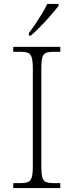

<svg xmlns="http://www.w3.org/2000/svg" viewBox="-20 -951 374 971"><path d="M47 0V-25H84Q109 -25 122 -30.5Q135 -36 140.5 -54Q146 -72 146 -109V-605Q146 -642 140.5 -660Q135 -678 122 -683.5Q109 -689 84 -689H47V-714H285V-689H251Q226 -689 212.5 -683.5Q199 -678 194 -660Q189 -642 189 -605V-109Q189 -72 194 -54Q199 -36 212.5 -30.5Q226 -25 251 -25H285V0ZM126 -784Q141 -803 158.5 -829Q176 -855 192.5 -882Q209 -909 219 -931H276V-921Q263 -904 238 -875Q213 -846 185 -817.5Q157 -789 136 -771H126Z"/></svg>

Font: Noto Serif ExtraLight
Style: Regular
Weight: 200
Designer: Monotype Design Team
Foundry: Monotype Imaging Inc.
Version: Version 2.015; ttfautohint (v1.8.4.7-5d5b)